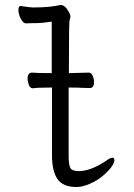

<svg xmlns="http://www.w3.org/2000/svg" viewBox="-20 -734 540 772"><path d="M287 18Q234 18 211.5 -13.5Q189 -45 189 -110V-382Q128 -382 113 -379Q101 -379 96 -392.5Q91 -406 91 -418Q91 -442 109 -442Q126 -440 188 -440V-647Q149 -641 123.5 -641Q98 -641 85 -640Q73 -640 63.5 -659Q54 -678 54 -693Q54 -710 63 -710Q101 -704 112 -704Q183 -704 223 -714Q242 -714 256 -687Q263 -676 263 -668Q263 -660 260 -654Q257 -649 257 -440Q312 -441 337 -442Q347 -442 352.5 -429.5Q358 -417 358 -404Q358 -380 341 -380Q321 -380 305 -381Q297 -382 256 -382V-108Q256 -69 263.5 -57.5Q271 -46 297 -46Q344 -46 406 -87Q423 -100 432 -100Q440 -100 440 -89Q440 -79 427.5 -62Q415 -45 393 -26.5Q371 -8 341 5Q311 18 287 18Z"/></svg>

Font: LXGW WenKai Mono TC
Style: Regular
Weight: 400
Designer: LXGW / Fontworks Inc.
Foundry: LXGW / Fontworks Inc.
Version: Version 1.330